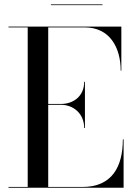

<svg xmlns="http://www.w3.org/2000/svg" viewBox="-20 -874 626 894"><path d="M217 -853.5V-850H457V-853.5ZM372 -278H375.5V-493H372C372 -426 321.5 -390 264.5 -390H204.5V-746.5H374.5C491.5 -746.5 542 -652 542 -545H545V-750H19.5V-746.5H109V-3.5H19.5V0H555.5V-225H552C552 -98 501.5 -3.5 364.5 -3.5H204.5V-386H264.5C321.5 -386 372 -345 372 -278Z"/></svg>

Font: Bodoni* 48pt
Style: Regular
Weight: 400
Version: Version 2.3